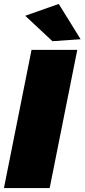

<svg xmlns="http://www.w3.org/2000/svg" viewBox="-25 -954 429 974"><path d="M367 -701 227 0H-5L135 -701ZM273 -934 384 -755 241 -745 103 -874Z"/></svg>

Font: Gontserrat Black
Style: Italic
Weight: 900
Italic angle: -11.3°
Designer: Julieta Ulanovsky
Foundry: Julieta Ulanovsky
Version: Version 6.001